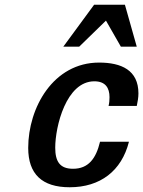

<svg xmlns="http://www.w3.org/2000/svg" viewBox="-20 -777 604 810"><path d="M557 -580 507 -757H377L247 -580H314L427 -690L490 -580ZM99 -153C99 -43 157 13 274 13C403 13 493 -56 524 -179H402C385 -108 353 -65 288 -65C233 -65 213 -95 213 -154C213 -243 259 -434 378 -434C425 -434 442 -406 442 -367C442 -354 441 -342 438 -330H557C561 -349 564 -366 564 -383C564 -481 492 -513 398 -513C205 -513 99 -323 99 -153Z"/></svg>

Font: Perun SemiBold Italic
Style: Regular
Weight: 400
Italic angle: -12°
Foundry: Copyright (c) Stefan Peev, Context Ltd, 2016
Version: Version 1.026